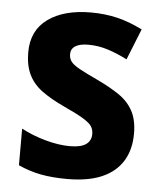

<svg xmlns="http://www.w3.org/2000/svg" viewBox="-45 -596 543 647"><g transform="rotate(5 226.0 -273.0)"><path d="M417 -162Q417 -107 393 -68.5Q369 -30 322.5 -10Q276 10 206 10Q155 10 116 2.5Q77 -5 40 -22V-146Q77 -126 122 -113.5Q167 -101 205 -101Q243 -101 260 -113.5Q277 -126 277 -148Q277 -163 270 -174Q263 -185 241 -198.5Q219 -212 173 -233Q128 -254 98 -276Q68 -298 53 -329Q38 -360 38 -404Q38 -478 92 -517Q146 -556 237 -556Q285 -556 326.5 -546Q368 -536 412 -514L370 -409Q337 -426 304.5 -436.5Q272 -447 238 -447Q209 -447 194 -437.5Q179 -428 179 -410Q179 -396 186.5 -385.5Q194 -375 215.5 -363Q237 -351 280 -331Q322 -311 353 -290Q384 -269 400.5 -238.5Q417 -208 417 -162Z"/></g></svg>

Font: Noto Sans SemiCondensed
Style: Regular
Weight: 400
Width: 4
Version: Version 2.013